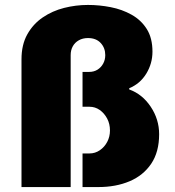

<svg xmlns="http://www.w3.org/2000/svg" viewBox="-20 -757 707 777"><path d="M67 0V-517Q67 -576 90.5 -618Q114 -660 153 -686.5Q192 -713 239.5 -725Q287 -737 336 -737Q382 -737 428 -728Q474 -719 512.5 -697.5Q551 -676 574 -639.5Q597 -603 597 -548Q597 -500 572 -459Q547 -418 503 -400V-395Q556 -376 590 -325Q624 -274 624 -214Q624 -142 592 -94.5Q560 -47 504.5 -23.5Q449 0 378 0H314V-136H342Q365 -136 384 -149Q403 -162 414 -183Q425 -204 425 -229Q425 -256 413.5 -277.5Q402 -299 383.5 -312Q365 -325 342 -325H314V-466H341Q360 -466 374.5 -475Q389 -484 397.5 -499.5Q406 -515 406 -534Q406 -563 387.5 -583Q369 -603 336 -603Q315 -603 299 -594Q283 -585 274.5 -569.5Q266 -554 266 -534V0Z"/></svg>

Font: Archivo SemiBold Black
Style: Regular
Weight: 900
Version: Version 2.001